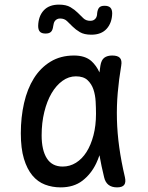

<svg xmlns="http://www.w3.org/2000/svg" viewBox="-20 -800 640 830"><path d="M242 10Q206 10 174.5 -2Q143 -14 120 -41.5Q97 -69 83.5 -113.5Q70 -158 70 -224Q70 -293 84 -354.5Q98 -416 126.5 -461.5Q155 -507 198.5 -533.5Q242 -560 300 -560Q348 -560 375 -536Q397 -516 410 -487Q412 -502 414 -516Q418 -541 431 -550.5Q444 -560 465 -560Q489 -560 498.5 -549.5Q508 -539 504 -516Q494 -457 489 -399.5Q484 -342 485.5 -283.5Q487 -225 495.5 -163.5Q504 -102 520 -34Q525 -12 517 -1Q509 10 486 10Q463 10 449 -1Q435 -12 430 -34Q418 -83 410 -129Q404 -111 396 -94Q374 -48 336.5 -19Q299 10 242 10ZM251 -80Q282 -80 308.5 -96.5Q335 -113 354 -143Q373 -173 384 -215Q395 -257 395 -308Q395 -332 393.5 -360.5Q392 -389 384 -413Q376 -437 358.5 -453.5Q341 -470 308 -470Q277 -470 250 -450.5Q223 -431 203 -397Q183 -363 171.5 -316Q160 -269 160 -215Q160 -151 182.5 -115.5Q205 -80 251 -80ZM210 -687Q208 -670 200.5 -662.5Q193 -655 177 -655Q160 -655 152.5 -663Q145 -671 145 -688Q146 -730 169 -755Q192 -780 235 -780Q266 -780 284.5 -769Q303 -758 316 -745Q329 -732 340.5 -721Q352 -710 370 -710Q379 -710 384.5 -713Q390 -716 393.5 -720.5Q397 -725 398.5 -731Q400 -737 400 -743Q402 -760 409 -767.5Q416 -775 432 -775Q449 -775 457 -767Q465 -759 465 -742Q464 -701 441 -675.5Q418 -650 375 -650Q344 -650 325.5 -661Q307 -672 294 -685Q281 -698 269.5 -709Q258 -720 240 -720Q232 -720 226.5 -717Q221 -714 217.5 -709.5Q214 -705 212.5 -699Q211 -693 210 -687Z"/></svg>

Font: Maple Mono NL
Style: Regular
Weight: 400
Monospace: yes
Designer: subframe7536
Version: Version 7.000